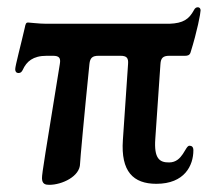

<svg xmlns="http://www.w3.org/2000/svg" viewBox="-20 -496 576 530"><path d="M116.1 14.2C150.9 14.2 201 -8.9 201 -44.4C201 -51.5 212.7 -180.4 226.9 -319.6C228.7 -336.3 235.1 -342 252.1 -342H312.5C329.5 -342 334.9 -336.3 333.5 -319.2L319.2 -109.4C313.2 -22.7 347.7 11.4 411.6 11.4C489.7 11.4 513.8 -39.4 513.8 -81C513.8 -90.9 509.2 -93.4 503.2 -93.8C490.8 -94.1 485.1 -47.9 447.1 -47.6C420.1 -47.2 404.8 -58.6 408.7 -112.9L422.9 -319.2C424 -336.3 430.4 -342 447.4 -342H491.1C497.5 -342 503.6 -343.4 506 -351.2C524.5 -410.2 533.7 -459.5 533.7 -467.3C533.7 -471.6 531.6 -475.9 525.9 -475.9C521.7 -475.9 518.1 -473.7 515.3 -468C501.8 -443.2 486.2 -431.8 447.4 -430.4H108C87.7 -430.4 61.4 -433.9 56.8 -433.9C52.2 -433.6 50.4 -430.4 48.3 -419C38.4 -375.4 22 -314.3 22 -305C22 -299.4 24.1 -294.4 31.6 -294.4C37.3 -294.4 40.5 -298.3 43 -303.6C53.3 -326 70.7 -342 108.7 -342H126.1C143.1 -342 148.1 -336.3 145.2 -319.6C105.8 -76.3 95.5 -16 95.9 -3.9C96.2 12.4 105.8 14.2 116.1 14.2Z"/></svg>

Font: Margiela Serif Semibold
Style: Regular
Weight: 600
Designer: Andreas Faust, Stefan Endress
Version: Version 1.002;FEAKit 1.0